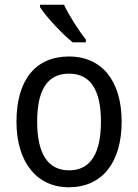

<svg xmlns="http://www.w3.org/2000/svg" viewBox="-20 -852 586 816"><path d="M252 -832H150V-822C174 -783 245 -707 289 -672H345V-684C315 -721 273 -787 252 -832ZM497 -335C497 -514 408 -612 274 -612C131 -612 50 -512 50 -335C50 -161 138 -56 272 -56C414 -56 497 -161 497 -335ZM138 -335C138 -466 179 -539 273 -539C367 -539 409 -466 409 -335C409 -204 367 -128 274 -128C180 -128 138 -204 138 -335Z"/></svg>

Font: Noto Sans Malayalam UI SemiCondensed
Style: Regular
Weight: 400
Width: 4
Designer: Jelle Bosma - Monotype Design Team
Foundry: Monotype Imaging Inc.
Version: Version 2.104